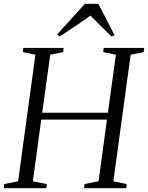

<svg xmlns="http://www.w3.org/2000/svg" viewBox="-30 -997 784 1017"><path d="M-10 0 -7.5 -22 66 -37 157.5 -707 91 -721 93.5 -743H307L304.5 -721L236 -707L193.5 -400H541.5L584 -707L516.5 -721L519.5 -743H734L731 -721L662 -707L570.5 -37L641 -22L638.5 0H415.5L418 -22L492 -37L536.5 -363.5H188.5L144 -37L218 -22L215 0ZM272 -814 420 -977H491L576.5 -811L560.5 -804Q533.5 -831 505.5 -858.2Q477.5 -885.5 449 -914.5Q413.5 -888.5 374 -862Q334.5 -835.5 286.5 -804Z"/></svg>

Font: Merriweather 120pt Light
Style: Italic
Weight: 300
Italic angle: -7.8°
Version: Version 2.101